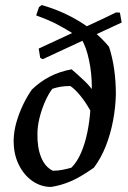

<svg xmlns="http://www.w3.org/2000/svg" viewBox="-20 -727 506 759"><path d="M182 12Q142 12 108 -11.5Q74 -35 53.5 -77.5Q33 -120 34 -175Q35 -209 45 -244Q55 -279 71 -312.5Q87 -346 106 -373Q138 -404 176.5 -424Q215 -444 263 -453Q274 -444 287 -432Q300 -420 314.5 -406.5Q329 -393 343 -375Q343 -377 343 -379Q343 -381 343 -382Q343 -437 332 -489Q321 -541 303 -571Q282 -586 261 -599Q240 -612 217.5 -624.5Q195 -637 171.5 -647Q148 -657 123 -666L134 -699L145 -707Q187 -695 224.5 -678.5Q262 -662 295.5 -641.5Q329 -621 358 -596Q387 -571 411 -542Q425 -499 431.5 -452Q438 -405 438 -354Q437 -304 427 -250.5Q417 -197 398 -149Q379 -101 351 -64Q327 -47 300 -31Q273 -15 243.5 -4Q214 7 182 12ZM189 -52Q209 -52 228.5 -56Q248 -60 262 -64Q285 -87 300.5 -123Q316 -159 325 -202.5Q334 -246 337 -290Q318 -324 297 -349.5Q276 -375 258 -387Q236 -387 219 -384Q202 -381 187 -376Q171 -355 157.5 -324Q144 -293 136 -260Q128 -227 128 -198Q127 -144 142.5 -105.5Q158 -67 189 -52ZM149 -493 139 -498 133 -535 381 -650 439 -678 454 -677 461 -638Z"/></svg>

Font: Labrada Medium
Style: Italic
Weight: 500
Italic angle: -7°
Designer: Mercedes Jáuregui
Foundry: Omnibus-Type Team
Version: Version 1.000